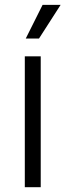

<svg xmlns="http://www.w3.org/2000/svg" viewBox="-20 -781 273 801"><path d="M83.5 0V-545.9H149.9V0ZM87.4 -620.1 157.7 -760.7H232.9L142.6 -620.1Z"/></svg>

Font: Inter Light
Style: Regular
Weight: 300
Designer: Rasmus Andersson
Foundry: rsms
Version: Version 4.000;git-a52131595